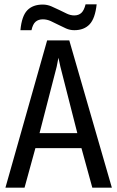

<svg xmlns="http://www.w3.org/2000/svg" viewBox="-20 -880 540 884"><path d="M299 -694 495 -16H405L355 -198H143L93 -16H5L197 -694ZM249 -614 241 -573 162 -267H336L258 -573ZM125 -741H74Q80 -806 105.5 -832.5Q131 -859 177 -859Q197 -859 216 -851Q235 -843 253 -834Q271 -825 288 -817Q305 -809 322 -809Q342 -809 354.5 -820.5Q367 -832 374 -860H425Q418 -795 392.5 -768Q367 -741 322 -741Q302 -741 284 -749Q266 -757 248.5 -766Q231 -775 213.5 -783Q196 -791 177 -791Q157 -791 144 -780Q131 -769 125 -741Z"/></svg>

Font: D2Coding ligature
Style: Regular
Weight: 400
Monospace: yes
Designer: Yong-Rak Park; Jeong-Hwan Yoon; Sang-Min Lee;
Foundry: NHN Corporation
Version: Version 1.3.2; Build 20180524